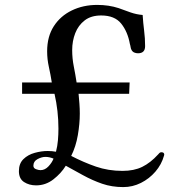

<svg xmlns="http://www.w3.org/2000/svg" viewBox="-20 -757 740 782"><path d="M198 -111Q181 -118 165 -118Q150 -118 133 -109Q116 -100 116 -82Q116 -72 126.5 -68Q137 -64 145 -64Q163 -64 177.5 -79.5Q192 -95 198 -111ZM649 -127Q649 -126 648.5 -125Q648 -124 648 -123Q638 -87 613 -58Q588 -29 554 -12Q520 5 482 5Q436 5 396.5 -8.5Q357 -22 317 -44Q300 -54 282.5 -63Q265 -72 248 -82Q229 -51 197.5 -26.5Q166 -2 127 -2Q99 -2 78 -15.5Q57 -29 57 -60Q57 -91 75.5 -109Q94 -127 121.5 -134.5Q149 -142 174 -142Q192 -142 208 -139Q214 -162 216 -186Q218 -210 218 -233Q218 -269 214 -304.5Q210 -340 202 -375H70V-421H191Q186 -453 179 -484.5Q172 -516 172 -548Q172 -608 199 -650Q226 -692 272.5 -714.5Q319 -737 376 -737Q423 -737 463 -724Q487 -715 511.5 -706.5Q536 -698 561 -696Q563 -664 567 -632.5Q571 -601 571 -569Q571 -540 542 -540Q534 -540 527 -543Q520 -546 516 -553Q513 -558 512 -565Q511 -572 509 -578Q500 -628 473.5 -661Q447 -694 392 -694Q351 -694 325 -674Q299 -654 286.5 -622Q274 -590 274 -553Q274 -519 280.5 -486.5Q287 -454 292 -421H508L506 -375H300Q302 -355 303.5 -334.5Q305 -314 305 -294Q305 -253 297 -206.5Q289 -160 270 -122Q320 -96 370.5 -78.5Q421 -61 479 -61Q526 -61 559.5 -77.5Q593 -94 624 -128Q626 -131 629.5 -134Q633 -137 637 -137Q649 -137 649 -127Z"/></svg>

Font: Kaisei HarunoUmi Medium
Style: Regular
Weight: 500
Designer: Font-Kai, 金井和夫
Foundry: KAZUO KANAI
Version: Version 5.003